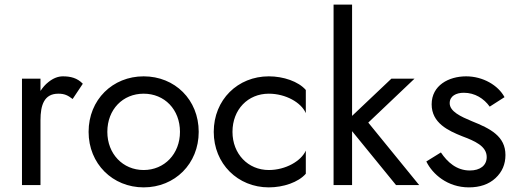

<svg xmlns="http://www.w3.org/2000/svg" viewBox="-20 -800 2235 830"><path d="M155 -460H75V0H155V-280C155 -346 171 -395 232 -395C259 -395 273 -388 294 -372L338 -438C314 -463 285 -470 252 -470C231 -470 210 -462 189 -445C176 -435 165 -422 155 -407Z M363 -230C363 -92 467 10 601 10C736 10 839 -92 839 -230C839 -369 736 -470 601 -470C467 -470 363 -369 363 -230ZM444 -230C444 -327 511 -395 601 -395C691 -395 758 -327 758 -230C758 -135 691 -65 601 -65C511 -65 444 -135 444 -230Z M985 -230C985 -327 1052 -395 1142 -395C1215 -395 1282 -357 1302 -311V-411C1270 -448 1205 -470 1142 -470C1008 -470 904 -369 904 -230C904 -92 1008 10 1142 10C1205 10 1270 -12 1302 -49V-149C1282 -104 1215 -65 1142 -65C1052 -65 985 -135 985 -230Z M1422 -780V0H1502V-233L1692 0H1792L1572 -270L1772 -460H1672L1502 -299V-780Z M1886 -141 1823 -102C1849 -48 1914 10 2007 10C2054 10 2093 -3 2122 -30C2151 -57 2165 -90 2165 -130C2165 -211 2100 -244 2020 -276C1972 -296 1924 -318 1924 -354C1924 -385 1952 -399 1985 -399C2033 -399 2072 -374 2097 -339L2161 -380C2134 -431 2068 -470 1995 -470C1920 -470 1846 -431 1846 -349C1846 -268 1918 -235 1978 -211C2031 -191 2084 -169 2084 -121C2084 -85 2056 -63 2011 -63C1954 -63 1914 -99 1886 -141Z"/></svg>

Font: Jost
Style: Regular
Weight: 400
Version: Version 3.710